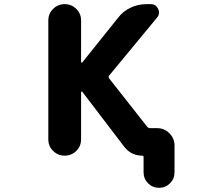

<svg xmlns="http://www.w3.org/2000/svg" viewBox="-20 -775 1040 933"><path d="M677.7 62.5V-11.7Q677.7 -18.6 671.9 -18.6Q617.2 -18.6 584 -61.5L379.9 -329.1Q377.9 -331.1 376 -330.1Q374 -329.1 374 -327.1V-97.7Q374 -64.5 350.6 -41.5Q327.1 -18.6 294.4 -18.6Q261.7 -18.6 238.3 -41.5Q214.8 -64.5 214.8 -97.7V-675.8Q214.8 -709 238.3 -731.9Q261.7 -754.9 294.4 -754.9Q327.1 -754.9 350.6 -731.9Q374 -709 374 -675.8V-473.6Q374 -471.7 376.5 -470.7Q378.9 -469.7 379.9 -471.7L553.7 -688.5Q578.1 -720.7 614.7 -737.8Q651.4 -754.9 691.4 -754.9H711.9Q737.3 -754.9 748 -732.4Q752.9 -722.7 752.9 -714.8Q752.9 -701.2 743.2 -689.5L510.7 -408.2Q504.9 -401.4 510.7 -393.6L694.3 -160.2Q700.2 -152.3 710 -152.3H743.2Q778.3 -152.3 803.2 -127.4Q828.1 -102.5 828.1 -67.4V62.5Q828.1 93.8 806.2 115.7Q784.2 137.7 752.9 137.7Q721.7 137.7 699.7 115.7Q677.7 93.8 677.7 62.5Z"/></svg>

Font: Rounded-X Mgen+ 1mn bold
Style: Bold
Weight: 700
Designer: [Source Han Sans]
Ryoko NISHIZUKA  (kana & ideographs); Paul D. Hunt (Latin, Greek & Cyrillic); Wenlong ZHANG  (bopomofo
Version: Version 1.059.20150602